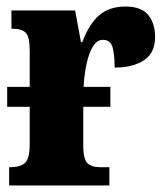

<svg xmlns="http://www.w3.org/2000/svg" viewBox="-20 -568 508 588"><path d="M8 0V-56H12Q41 -56 56 -68.5Q71 -81 71 -128V-241H2V-302H71V-412Q71 -456 58.5 -468Q46 -480 19 -480H15V-536H210L228 -439H232Q253 -495 284 -521.5Q315 -548 364 -548Q413 -548 434 -522Q455 -496 455 -455Q455 -406 421 -383.5Q387 -361 331 -361Q331 -402 324.5 -424Q318 -446 295 -446Q277 -446 264.5 -425.5Q252 -405 245 -372Q238 -339 236 -302H318V-241H235V-123Q235 -79 248.5 -67.5Q262 -56 285 -56H315V0Z"/></svg>

Font: Noto Serif ExtraCondensed Black
Style: Regular
Weight: 900
Width: 2
Designer: Monotype Design Team
Foundry: Monotype Imaging Inc.
Version: Version 2.015; ttfautohint (v1.8.4.7-5d5b)